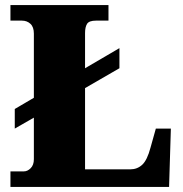

<svg xmlns="http://www.w3.org/2000/svg" viewBox="-20 -734 717 754"><path d="M21 0V-61H74Q88 -61 100.5 -73.5Q113 -86 113 -109V-272L38 -229V-306L113 -350V-602Q113 -628 99.5 -640.5Q86 -653 66 -653H21V-714H406V-653H357Q330 -653 322 -640.5Q314 -628 314 -604V-466L449 -545V-466L314 -388V-69H492Q519 -69 538.5 -87Q558 -105 571 -154L592 -229H651L644 0Z"/></svg>

Font: Noto Serif Tamil Black
Style: Regular
Weight: 900
Designer: Indian Type Foundry, Tom Grace, and the Monotype Design Team
Foundry: Monotype Imaging Inc.
Version: Version 2.004; ttfautohint (v1.8.4.7-5d5b)